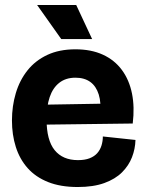

<svg xmlns="http://www.w3.org/2000/svg" viewBox="-20 -737 587 771"><path d="M292 14Q223 14 173 -6Q123 -26 91 -62Q59 -98 43.5 -147Q28 -196 28 -253Q28 -311 43.5 -363Q59 -415 90.5 -454.5Q122 -494 170 -516.5Q218 -539 283 -539Q346 -539 393 -517.5Q440 -496 469.5 -456Q499 -416 510 -361.5Q521 -307 513 -241L119 -236V-316L411 -321L382 -276Q387 -324 376.5 -357.5Q366 -391 342.5 -408Q319 -425 283 -425Q244 -425 218 -404.5Q192 -384 179.5 -347Q167 -310 167 -258Q167 -174 199.5 -134Q232 -94 293 -94Q321 -94 340 -101.5Q359 -109 370.5 -122Q382 -135 387.5 -152.5Q393 -170 393 -189L524 -175Q523 -139 510 -105.5Q497 -72 470 -45Q443 -18 399 -2Q355 14 292 14ZM226 -580 129 -717H286L350 -580Z"/></svg>

Font: Bricolage Grotesque 72pt
Style: Bold
Weight: 700
Designer: Mathieu Triay
Foundry: Atelier Triay
Version: Version 1.001;gftools[0.9.33.dev8+g029e19f]